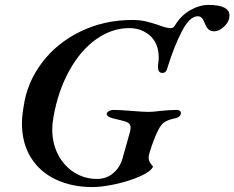

<svg xmlns="http://www.w3.org/2000/svg" viewBox="-20 -745 951 779"><path d="M69 -245Q69 -272 76 -314Q90 -411 150.5 -491Q211 -571 307 -617.5Q403 -664 517 -664Q547 -664 570.5 -658.5Q594 -653 621 -644Q637 -638 649.5 -634.5Q662 -631 673 -631Q679 -631 682.5 -633.5Q686 -636 690 -642Q714 -682 751.5 -703.5Q789 -725 826 -725Q911 -725 911 -682Q911 -677 909 -667Q903 -648 884.5 -633Q866 -618 850 -618Q835 -618 826.5 -625.5Q818 -633 813 -646Q812 -648 807.5 -658.5Q803 -669 797 -674Q791 -679 782 -679Q750 -679 718.5 -619Q687 -559 660 -472Q655 -449 639 -449Q621 -449 621 -474Q621 -482 622 -486Q624 -504 624 -512Q624 -554 604 -583Q590 -604 563.5 -617.5Q537 -631 505 -631Q434 -631 370.5 -586Q307 -541 261.5 -459Q216 -377 197 -271Q192 -243 192 -221Q192 -162 216.5 -116Q241 -70 282.5 -44.5Q324 -19 373 -19Q412 -19 439.5 -42.5Q467 -66 477 -102L508 -212Q510 -222 510 -226Q510 -244 492 -251Q481 -255 437 -265Q413 -272 413 -282Q413 -289 421.5 -294Q430 -299 442 -299Q466 -299 514 -295Q562 -291 583 -291Q599 -291 631 -295Q669 -299 698 -299Q705 -299 709.5 -295.5Q714 -292 714 -287Q714 -269 686 -264Q659 -258 645.5 -248Q632 -238 622 -217Q609 -192 596 -154.5Q583 -117 583 -106Q583 -96 587.5 -87.5Q592 -79 601 -69Q592 -49 548 -29.5Q504 -10 449 2Q394 14 355 14Q272 14 207 -16.5Q142 -47 105.5 -105.5Q69 -164 69 -245Z"/></svg>

Font: EB Garamond SemiBold
Style: Italic
Weight: 600
Italic angle: -17.2°
Designer: Georg Duffner and Octavio Pardo
Foundry: Georg Duffner
Version: Version 1.000